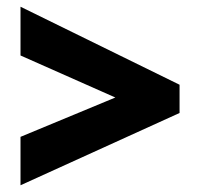

<svg xmlns="http://www.w3.org/2000/svg" viewBox="-20 -647 594 571"><path d="M41 -240V-96L514 -311V-395L41 -627V-482L323 -357Z"/></svg>

Font: Noto Sans Khmer SemiCondensed Black
Style: Regular
Weight: 900
Width: 4
Designer: Danh Hong and the Monotype Design Team
Foundry: Monotype Imaging Inc.
Version: Version 2.004